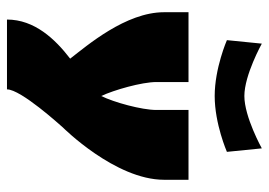

<svg xmlns="http://www.w3.org/2000/svg" viewBox="-130 -640 770 550"><g transform="rotate(90 255.0 -365.0)"><path d="M255 -680C195 -680 105 -730 105 -730L95 -630C95 -630 175 -595 255 -595C335 -595 415 -630 415 -630L405 -730C405 -730 315 -680 255 -680ZM495 -520H295V-428C295 -386 273 -306 255 -270C238 -306 215 -386 215 -428V-520H15V-450C15 -340 111 -229 148 -181C92 -138 36 -79 36 0H236C236 -40 339 -153 345 -160C345 -160 495 -310 495 -450Z"/></g></svg>

Font: MikodacsPCS
Style: Regular
Weight: 900
Designer: gluk (gluksza@wp.pl)
Foundry: gluk (gluksza@wp.pl)
Version: Version 0.27